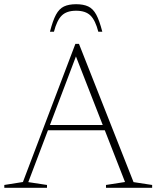

<svg xmlns="http://www.w3.org/2000/svg" viewBox="-22 -893 743 913"><path d="M193.5 -273.5V-298.5H488.5V-273.5ZM613 -27 701.5 -13.5V0H482V-13.5L572.5 -27.5L332.5 -641.5H345.5L112.5 -27L201.5 -13.5V0H-1.5V-13.5L87 -27.5L336.5 -684.5H353.5ZM340 -842Q295 -842 271.8 -819.2Q248.5 -796.5 234.5 -742H215.5Q229 -795 244.2 -823.2Q259.5 -851.5 282.2 -862.2Q305 -873 340 -873Q375 -873 397.8 -862.2Q420.5 -851.5 435.8 -823.2Q451 -795 464.5 -742H445.5Q431.5 -796.5 408.2 -819.2Q385 -842 340 -842Z"/></svg>

Font: Newsreader 16pt 16pt ExtraLight
Style: Regular
Weight: 250
Version: Version 1.003